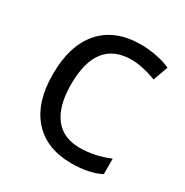

<svg xmlns="http://www.w3.org/2000/svg" viewBox="-134 -654 744 773"><g transform="rotate(30 238.0 -267.5)"><path d="M299.8 9.8Q183.6 9.8 119.9 -61.8Q56.2 -133.3 56.2 -264.2Q56.2 -398.4 120.8 -471.7Q185.5 -544.9 305.2 -544.9Q343.8 -544.9 382.3 -536.6Q420.9 -528.3 442.9 -517.1L418 -448.2Q391.1 -459 359.4 -466.1Q327.6 -473.1 303.2 -473.1Q140.1 -473.1 140.1 -265.1Q140.1 -166.5 179.9 -113.8Q219.7 -61 297.9 -61Q364.7 -61 435.1 -89.8V-18.1Q381.3 9.8 299.8 9.8Z"/></g></svg>

Font: HunimalSansv1.5
Style: Regular
Weight: 400
Foundry: Ascender Corporation
Version: Version 1.10